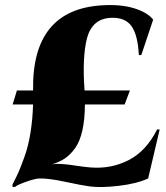

<svg xmlns="http://www.w3.org/2000/svg" viewBox="-20 -735 660 765"><path d="M606 -219.2H616.2L570.3 -23.9Q524.4 -2.9 453.4 5.4Q382.3 13.7 337.9 7.8Q307.6 3.9 240.5 -10.5Q173.3 -24.9 137.2 -23.9Q119.6 -23.4 83.3 -10.5Q46.9 2.4 40 9.8H29.8V0Q44.9 -29.3 53.5 -48.3Q62 -67.4 77.4 -109.9Q92.8 -152.3 101.3 -205.3Q109.9 -258.3 111.8 -318.8H30.3L47.4 -374.5H111.8Q106.4 -697.8 388.2 -713.9Q461.9 -718.3 514.9 -701.9Q567.9 -685.5 590.3 -656.7L543 -515.6H533.2Q529.3 -594.2 504.6 -629.9Q480 -665.5 424.8 -664.1Q385.3 -663.1 361.1 -642.3Q336.9 -621.6 326.9 -583.7Q316.9 -545.9 314.5 -492.9Q312 -439.9 316.9 -374.5H497.6L476.6 -318.8H318.4Q317.9 -258.3 308.1 -214.8Q298.3 -171.4 279.3 -144.8Q260.3 -118.2 237.8 -103.3Q215.3 -88.4 183.6 -79.1Q196.8 -83 219.5 -81.8Q242.2 -80.6 256.3 -78.6Q270.5 -76.7 295.9 -73Q321.3 -69.3 339.8 -67.9Q422.9 -61 492.9 -97.2Q563 -133.3 606 -219.2Z"/></svg>

Font: Cinzel Black
Style: Regular
Weight: 900
Designer: Natanael Gama
Version: Version 1.001;PS 001.001;hotconv 1.0.56;makeotf.lib2.0.21325